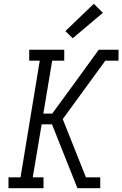

<svg xmlns="http://www.w3.org/2000/svg" viewBox="-20 -999 649 1019"><path d="M25 0V-58H89L191 -677H135V-735H321V-677H257L210 -396H257L361 -538L504 -735H609V-677H539L313 -367L436 -58H512V0H391L256 -339H201L154 -58H211V0ZM366 -796 327 -834 478 -979 526 -931Z"/></svg>

Font: Iosevka Slab Light Extended
Style: Italic
Weight: 300
Width: 7
Italic angle: -9°
Monospace: yes
Designer: Belleve Invis
Foundry: Belleve Invis
Version: Version 11.1.0; ttfautohint (v1.8.3)